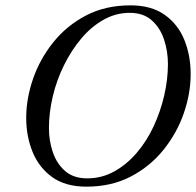

<svg xmlns="http://www.w3.org/2000/svg" viewBox="-20 -684 734 718"><path d="M303 14Q225 14 175.5 -21.5Q126 -57 102 -115.5Q78 -174 78 -243Q78 -315 103.5 -389Q129 -463 179 -525.5Q229 -588 301.5 -626Q374 -664 468 -664Q546 -664 596 -628.5Q646 -593 669.5 -534.5Q693 -476 693 -407Q693 -335 667.5 -261Q642 -187 592 -124.5Q542 -62 469.5 -24Q397 14 303 14ZM306 -17Q360 -17 406.5 -42.5Q453 -68 490.5 -111.5Q528 -155 554 -210.5Q580 -266 594 -326.5Q608 -387 608 -445Q608 -492 593.5 -536Q579 -580 547.5 -608Q516 -636 465 -636Q413 -636 367 -610Q321 -584 284 -540Q247 -496 219.5 -440.5Q192 -385 177.5 -324Q163 -263 163 -205Q163 -158 177.5 -115Q192 -72 223.5 -44.5Q255 -17 306 -17Z"/></svg>

Font: EB Garamond
Style: Italic
Weight: 400
Italic angle: -17.2°
Designer: Georg Duffner and Octavio Pardo
Foundry: Georg Duffner
Version: Version 1.001